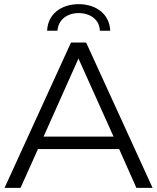

<svg xmlns="http://www.w3.org/2000/svg" viewBox="-20 -905 757 925"><path d="M257 -757C260 -810 304 -842 359 -842C415 -842 460 -810 461 -757H511C508 -837 443 -885 359 -885C275 -885 210 -837 207 -757ZM637 0H715L395 -700H322L2 0H79L163 -187H554ZM358 -623 527 -247H190Z"/></svg>

Font: Montserrat Z
Style: Regular
Weight: 400
Designer: Julieta Ulanovsky
Foundry: Julieta Ulanovsky
Version: Version 8.000